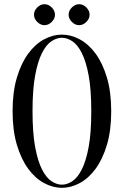

<svg xmlns="http://www.w3.org/2000/svg" viewBox="-20 -880 590 915"><path d="M40 0ZM510 -350Q510 -258 489.5 -189.5Q469 -121 435.5 -75.5Q402 -30 360 -7.5Q318 15 275 15Q232 15 190 -7.5Q148 -30 114.5 -75.5Q81 -121 60.5 -189.5Q40 -258 40 -350Q40 -442 60.5 -510.5Q81 -579 114.5 -624.5Q148 -670 190 -692.5Q232 -715 275 -715Q318 -715 360 -692.5Q402 -670 435.5 -624.5Q469 -579 489.5 -510.5Q510 -442 510 -350ZM415 -350Q415 -453 402.5 -520.5Q390 -588 369.5 -628Q349 -668 324 -684Q299 -700 275 -700Q251 -700 226 -684Q201 -668 180.5 -628Q160 -588 147.5 -520.5Q135 -453 135 -350Q135 -247 147.5 -179.5Q160 -112 180.5 -72Q201 -32 226 -16Q251 0 275 0Q299 0 324 -16Q349 -32 369.5 -72Q390 -112 402.5 -179.5Q415 -247 415 -350ZM242 -810Q242 -791 226.5 -775.5Q211 -760 192 -760Q173 -760 157.5 -775.5Q142 -791 142 -810Q142 -829 157.5 -844.5Q173 -860 192 -860Q211 -860 226.5 -844.5Q242 -829 242 -810ZM407 -810Q407 -791 391.5 -775.5Q376 -760 357 -760Q338 -760 322.5 -775.5Q307 -791 307 -810Q307 -829 322.5 -844.5Q338 -860 357 -860Q376 -860 391.5 -844.5Q407 -829 407 -810Z"/></svg>

Font: Oranienbaum
Style: Regular
Weight: 400
Designer: Oleg Pospelov and Jovanny Lemonad
Foundry: Oleg Pospelov and jovanny Lemonad
Version: Version 1.001; ttfautohint (v0.91) -l 8 -r 50 -G 200 -x 0 -w